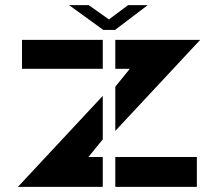

<svg xmlns="http://www.w3.org/2000/svg" viewBox="-20 -731 853 751"><path d="M763 -575 431 -219V-392L488 -462H431V-575ZM50 0 382 -356V-186L326 -117H382V0ZM382 -575V-462H66V-575ZM750 -117V0H431V-117ZM558 -711 430 -614H384L250 -711H327L406 -655L481 -711Z"/></svg>

Font: Wallpoet
Style: Regular
Weight: 400
Designer: Lars Berggren
Foundry: Lars Berggren
Version: Version 1.000